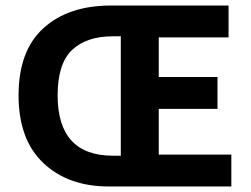

<svg xmlns="http://www.w3.org/2000/svg" viewBox="-20 -673 907 693"><path d="M372 0Q226 0 136.5 -84.5Q47 -169 47 -329Q47 -490 137 -571.5Q227 -653 380 -653H805V-538H553V-395H765V-280H553V-115H815V0ZM388 -111H416V-542H388Q292 -542 240 -492.5Q188 -443 188 -329Q188 -111 388 -111Z"/></svg>

Font: Assistant
Style: Bold
Weight: 700
Designer: Hebrew By Ben Nathan, Latin by Paul Hunt
Version: Version 2.001;PS 002.001;hotconv 1.0.88;makeotf.lib2.5.64775